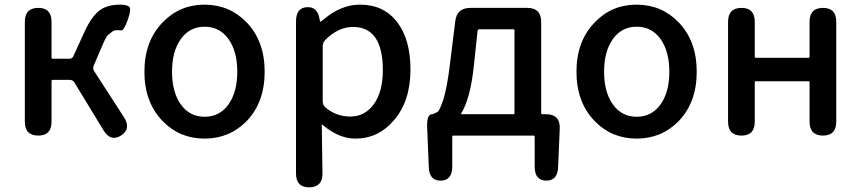

<svg xmlns="http://www.w3.org/2000/svg" viewBox="-20 -584 3709 827"><path d="M145 0Q87 0 87 -60V-490Q87 -550 145 -550Q202 -550 202 -490V-336Q202 -331 207 -331H279Q291 -331 296 -342L344 -447Q376 -517 413 -542Q445 -564 498 -564Q520 -564 534 -557Q548 -550 531 -500Q513 -450 501 -453Q496 -454 484 -454Q472 -454 464 -448Q456 -442 446.5 -434.5Q437 -427 419 -384L384 -302Q378 -289 386 -277L514 -79Q546 -29 501 0Q456 28 425 -24L301 -228Q294 -240 280 -240H207Q202 -240 202 -235V-60Q202 0 145 0Z M681 -62Q602 -143 602 -275Q602 -407 681 -488Q754 -564 861 -564Q968 -564 1042 -488Q1120 -407 1120 -275Q1120 -143 1042 -62Q968 13 861 13Q754 13 681 -62ZM759 -134Q797 -81 861.5 -81Q926 -81 964 -134Q1002 -187 1002 -275Q1002 -363 964 -416Q926 -469 861.5 -469Q797 -469 759 -416Q721 -363 721 -275Q721 -187 759 -134Z M1312 223Q1255 223 1255 163V-491Q1255 -550 1301 -553Q1348 -557 1357 -499Q1358 -490 1359.5 -490Q1361 -490 1376 -502Q1450 -564 1531 -564Q1634 -564 1692 -487Q1748 -413 1748 -284Q1748 -148 1676 -65Q1609 13 1511 13Q1439 13 1370 -46Q1366 -49 1366 -44L1369 162Q1370 222 1312 223ZM1629 -282Q1629 -468 1500 -468Q1438 -468 1382 -413Q1370 -401 1370 -384V-148Q1370 -132 1382 -121Q1428 -82 1489.5 -82Q1551 -82 1590 -135Q1629 -188 1629 -282Z M1879 194Q1829 195 1827 136L1820 -31Q1817 -92 1841 -92Q1846 -92 1865 -102Q1872 -106 1886 -145Q1905 -196 1919 -315L1941 -493Q1948 -550 2006 -550H2251Q2311 -550 2311 -490V-97Q2311 -92 2316 -92H2332Q2393 -92 2391 -31L2384 135Q2382 195 2332 194Q2283 193 2283 133V5Q2283 0 2278 0H1933Q1928 0 1928 5V133Q1928 193 1879 194ZM1967 -96Q1964 -92 1969 -92H2191Q2196 -92 2196 -97V-453Q2196 -458 2191 -458H2045Q2038 -458 2037 -451L2020 -291Q2005 -159 1967 -96Z M2542 -62Q2463 -143 2463 -275Q2463 -407 2542 -488Q2615 -564 2722 -564Q2829 -564 2903 -488Q2981 -407 2981 -275Q2981 -143 2903 -62Q2829 13 2722 13Q2615 13 2542 -62ZM2620 -134Q2658 -81 2722.5 -81Q2787 -81 2825 -134Q2863 -187 2863 -275Q2863 -363 2825 -416Q2787 -469 2722.5 -469Q2658 -469 2620 -416Q2582 -363 2582 -275Q2582 -187 2620 -134Z M3174 0Q3116 0 3116 -60V-490Q3116 -550 3174 -550Q3231 -550 3231 -490V-340Q3231 -335 3236 -335H3462Q3467 -335 3467 -340V-490Q3467 -550 3525 -550Q3582 -550 3582 -490V-60Q3582 0 3525 0Q3467 0 3467 -60V-229Q3467 -234 3462 -234H3236Q3231 -234 3231 -229V-60Q3231 0 3174 0Z"/></svg>

Font: Resource Han Rounded JP Medium
Style: Regular
Weight: 500
Designer: Cyano Hao (round all glyphs); Ryoko NISHIZUKA 西塚涼子 (kana, bopomofo & ideographs); Paul D. Hunt (Latin, Greek & Cyrillic)
Foundry: Cyano Hao
Version: 0.990